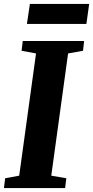

<svg xmlns="http://www.w3.org/2000/svg" viewBox="-28 -950 470 970"><path d="M-8 0 -2 -49.5 69 -62.5 154 -680 81 -693.5 87 -743H397L391.5 -693.5L316 -680L231 -62.5L307 -49.5L301 0ZM123 -930H422.5L408.5 -829H108Z"/></svg>

Font: Merriweather 24pt SemiCondensed Black
Style: Italic
Weight: 900
Width: 4
Italic angle: -7.8°
Designer: Eben Sorkin
Foundry: Eben Sorkin
Version: Version 2.101